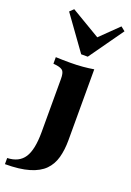

<svg xmlns="http://www.w3.org/2000/svg" viewBox="-204 -744 679 995"><g transform="rotate(20 135.5 -246.5)"><path d="M83.1 -209.7V-321.8Q83.1 -353.2 73.8 -364.9Q64.5 -376.6 34.7 -380.6L19.4 -382.3V-418.5Q39.5 -417.7 57.3 -417.3Q75 -416.9 98.4 -416.9Q137.1 -416.9 168.5 -419.8Q200 -422.6 228.2 -427.4V-418.5V-209.7ZM-38.7 192.7V158.9Q25.8 156.5 54.4 112.5Q83.1 68.5 83.1 -28.2V-209.7H228.2V-36.3Q228.2 16.9 216.5 59.7Q204.8 102.4 175.8 131.9Q146.8 161.3 94.4 177Q41.9 192.7 -38.7 192.7ZM284.7 -684.7 308.1 -666.1 174.2 -477.4H137.9L3.2 -664.5L24.2 -684.7L210.5 -574.2L155.6 -558.9Z"/></g></svg>

Font: Playfair 9pt Black
Style: Regular
Weight: 900
Designer: Claus Eggers Sørensen
Foundry: Claus Eggers Sørensen
Version: Version 2.203